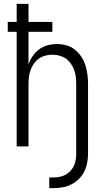

<svg xmlns="http://www.w3.org/2000/svg" viewBox="-20 -755 540 990"><path d="M234 215V160H254Q271 160 287 157Q303 154 317 146.5Q331 139 342.5 127Q354 115 361 100Q368 85 370.5 69Q373 53 373 37V-320Q373 -339 371 -357.5Q369 -376 362.5 -393.5Q356 -411 345.5 -426.5Q335 -442 320 -452.5Q305 -463 287 -468Q269 -473 250 -473Q231 -473 213 -468Q195 -463 180 -452.5Q165 -442 154.5 -426.5Q144 -411 137.5 -393.5Q131 -376 129 -357.5Q127 -339 127 -320V0H66V-591H20V-642H66V-735H127V-642H250V-591H127V-423Q135 -446 148.5 -466Q162 -486 181.5 -500.5Q201 -515 225 -521.5Q249 -528 273 -528Q298 -528 322 -521.5Q346 -515 365.5 -499.5Q385 -484 399 -463Q413 -442 420.5 -418Q428 -394 431 -369.5Q434 -345 434 -320V37Q434 61 429.5 84.5Q425 108 414.5 129.5Q404 151 386.5 168Q369 185 347.5 196Q326 207 302 211Q278 215 254 215Z"/></svg>

Font: Iosevka Light
Style: Regular
Weight: 300
Monospace: yes
Designer: Belleve Invis
Foundry: Belleve Invis
Version: Version 32.5.0; ttfautohint (v1.8.4)